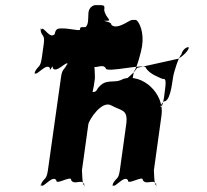

<svg xmlns="http://www.w3.org/2000/svg" viewBox="-20 -872 810 750"><path d="M222 -761C208 -761 197 -761 194 -739C174 -717 152 -770 141 -758C138 -736 141 -778 138 -756C143 -726 156 -740 151 -701L143 -644C137 -604 128 -618 115 -588C112 -566 119 -608 116 -586C123 -574 161 -628 175 -606C172 -584 189 -628 186 -606C200 -584 239 -635 246 -623C243 -601 247 -648 244 -626C231 -595 223 -607 218 -568L167 -206C161 -166 153 -181 139 -150C136 -128 144 -170 141 -148C149 -136 185 -190 200 -168C197 -146 261 -190 258 -168C272 -146 304 -178 309 -148C306 -126 314 -172 311 -150C300 -138 301 -210 300 -206L325 -386C327 -403 378 -482 415 -460C455 -438 481 -446 473 -386L448 -206C442 -166 433 -181 419 -150C416 -128 424 -170 421 -148C429 -136 465 -190 480 -168C477 -146 541 -190 538 -168C552 -146 585 -178 590 -148C587 -126 595 -172 592 -150C581 -138 582 -210 581 -206L611 -422C623 -508 535 -586 462 -564C425 -542 395 -570 362 -527C348 -498 340 -528 332 -498C329 -476 338 -518 335 -496C337 -483 347 -543 346 -533L351 -568C350 -564 352 -638 341 -626C338 -604 342 -645 339 -623C345 -593 378 -628 393 -606C390 -584 553 -628 550 -606C565 -584 591 -574 614 -564C628 -564 631 -564 621 -493C612 -430 596 -458 621 -476C643 -476 651 -535 656 -570C658 -587 678 -651 689 -660C691 -673 704 -688 717 -688C720 -678 698 -656 678 -643L516 -607C493 -572 462 -562 473 -553C495 -553 497 -552 503 -593C514 -603 533 -675 535 -692C543 -746 525 -785 512 -794C505 -794 495 -795 489 -792C458 -774 431 -760 415 -775C417 -790 361 -791 399 -791C419 -791 393 -802 387 -832C390 -854 388 -852 350 -852C321 -843 326 -816 325 -810C324 -805 327 -776 314 -766C292 -766 294 -767 292 -755C283 -752 253 -761 222 -761Z"/></svg>

Font: Hussar Przerywany
Style: Obl
Weight: 400
Foundry: Cannot Into Space Fonts
Version: Version 0.982